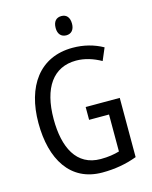

<svg xmlns="http://www.w3.org/2000/svg" viewBox="-134 -1002 868 1099"><g transform="rotate(-15 300.0 -453.0)"><path d="M338 -916C308 -916 289 -897 289 -858C289 -822 308 -802 338 -802C367 -802 386 -822 386 -858C386 -896 368 -916 338 -916ZM338 -377V-301H456V-82C425 -73 390 -67 345 -67C201 -67 143 -190 143 -357C143 -543 218 -648 353 -648C404 -648 454 -632 500 -606L531 -679C479 -708 419 -724 353 -724C156 -724 53 -574 53 -358C53 -143 145 10 334 10C409 10 476 -2 540 -26V-377Z"/></g></svg>

Font: Noto Sans Lao UI Cond
Style: Regular
Weight: 400
Width: 3
Designer: Monotype Design Team
Foundry: Monotype Imaging Inc.
Version: Version 2.000